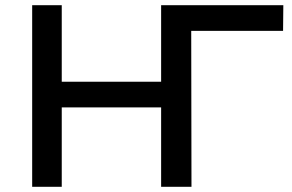

<svg xmlns="http://www.w3.org/2000/svg" viewBox="-20 -720 1126 740"><path d="M1071 -601 1072 -700H601V-405H218V-700H104V0H218V-306H601V0H718L717 -601Z"/></svg>

Font: Montserrat-Alt1 SemBd
Style: Regular
Weight: 600
Designer: Differentunic
Foundry: Differentunic
Version: Version 7.222